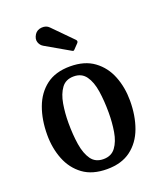

<svg xmlns="http://www.w3.org/2000/svg" viewBox="-142 -852 802 954"><g transform="rotate(-20 259.0 -375.0)"><path d="M36.5 -249.5Q36.5 -329.5 60 -393.2Q83.5 -457 132.5 -494.2Q181.5 -531.5 259 -531.5Q336 -531.5 385.2 -495.2Q434.5 -459 458 -399.5Q481.5 -340 481.5 -270Q481.5 -190 458 -126.2Q434.5 -62.5 385.2 -25.5Q336 11.5 259 11.5Q181.5 11.5 132.5 -24.5Q83.5 -60.5 60 -120Q36.5 -179.5 36.5 -249.5ZM156 -270Q156 -207.5 164.2 -155.5Q172.5 -103.5 194.5 -72.5Q216.5 -41.5 259 -41.5Q301 -41.5 323.2 -71.8Q345.5 -102 353.5 -149.8Q361.5 -197.5 361.5 -250Q361.5 -312.5 353.5 -364.5Q345.5 -416.5 323.2 -447.5Q301 -478.5 259 -478.5Q216.5 -478.5 194.5 -448.2Q172.5 -418 164.2 -370.2Q156 -322.5 156 -270ZM295 -601 170 -673Q154 -682 148 -700.2Q142 -718.5 155.5 -740Q168 -759 192.8 -760.8Q217.5 -762.5 232 -747L332 -645.5Q341 -636.5 332.5 -627.5L310 -604Q306 -599.5 303.2 -598.5Q300.5 -597.5 295 -601Z"/></g></svg>

Font: Besley* Narrow Medium
Style: Regular
Weight: 500
Width: 4
Designer: Owen Earl
Foundry: indestructible type*
Version: Version 3.000; ttfautohint (v1.8.3)